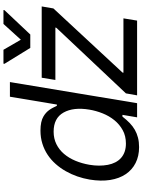

<svg xmlns="http://www.w3.org/2000/svg" viewBox="121 -925 816 1098"><g transform="rotate(-90 529.0 -376.0)"><path d="M51.1 -271.3Q57.2 -307.2 69.2 -342Q81.3 -376.8 99.1 -408Q116.8 -439.3 140.3 -465.7Q163.7 -492.2 192.8 -511.5Q221.9 -530.9 256.6 -541.7Q291.2 -552.6 331 -552.6Q383.9 -552.6 412.6 -535.2Q425.1 -527.7 433.8 -519.5Q442.5 -511.4 449.2 -502Q456 -492.5 461.5 -481.9Q467 -471.2 473 -458.8H480.1L524.9 -727.3H608.7L487.9 0H407L421.2 -83.8H411.2Q393.1 -60.4 374.8 -42.6Q356.5 -24.9 335.8 -13Q315 -1.1 290.7 5.1Q266.3 11.4 236.5 11.4Q185.4 11.4 146 -8.5Q106.5 -28.4 81.9 -65.2Q57.2 -101.9 48.8 -154.1Q40.5 -206.3 51.1 -271.3ZM135.3 -167.3Q139.9 -143.5 149.7 -124.5Q159.4 -105.5 174.5 -92Q189.6 -78.5 210.2 -71.2Q230.8 -63.9 257.1 -63.9Q300.4 -63.9 333.6 -82.2Q366.8 -100.5 390.8 -130.1Q414.8 -159.8 429.7 -197.1Q444.6 -234.4 451 -272.7Q466.3 -363.6 434.3 -420.8Q402.3 -477.3 325.3 -477.3Q285.5 -477.3 253.6 -461.5Q221.6 -445.7 198 -418Q174.4 -390.3 158.7 -353Q143.1 -315.7 135.7 -272.7Q126.1 -216.6 135.3 -167.3ZM544 -63.9 919 -461.6 920.5 -467.3H620.7L633.5 -545.5H1041.2L1029.8 -478.7L663.4 -83.8L661.9 -78.1H973L960.2 0H532.7ZM713.8 -764.2H793.3L850.9 -664.8L941.1 -764.2H1020.6L1019.9 -758.5L880.7 -610.8H804L713.1 -758.5Z"/></g></svg>

Font: Inter P
Style: Italic
Weight: 400
Italic angle: -9.40001°
Designer: Rasmus Andersson
Foundry: rsms
Version: Version 3.018;git-588b23468